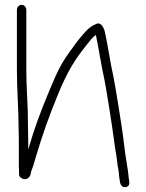

<svg xmlns="http://www.w3.org/2000/svg" viewBox="-20 -711 606 795"><path d="M50 -671V-417C50 -340.3 57 -256.1 57 -180C57.7 -162 58 -138.7 58 -110V-26C58 -18.7 58.3 -8.3 59 5V10C59 17 61.8 21 66 24.5C85.4 40.6 108 25 108 2C115.3 -16 122 -36.7 128 -60C158 -158.9 179.4 -220.5 220 -320C259.9 -416.2 287.6 -461.3 341 -528C351.7 -541.4 363.2 -557.7 377 -566C389.1 -509.7 398.7 -442 412 -383C419.5 -347.4 446.3 -177.8 451 -138C456.3 -92.7 463.4 -65.7 467 -26C469.1 -14.4 473 4.2 473 17C473.7 23.7 474.7 30.7 476 38L478 48C480.3 57.3 489.1 65.7 501 63.5C524.9 59 512 33.8 512 15C511.3 8.3 510.3 0.7 509 -8C500.8 -57.3 496.3 -89.4 490 -143C485.3 -183.2 457.6 -354.2 450 -392C436.1 -452.1 426.6 -526.3 413 -584C407.8 -599.5 396.5 -623.4 375 -610C355.1 -602.5 340.1 -588 327 -572C304.2 -546.7 287.1 -523.1 266 -493C230.7 -443.5 215.8 -411.2 184 -335C144.8 -240.8 123.8 -183.8 97 -92V-110C97 -167.4 95 -192.3 95 -248C93.6 -299.6 89 -363.9 89 -417V-671C89 -681.3 79.6 -691 69.5 -691C59.4 -691 50 -681.3 50 -671Z"/></svg>

Font: Just Breathe
Style: Regular
Weight: 400
Foundry: Cannot Into Space Fonts
Version: Version 0.72